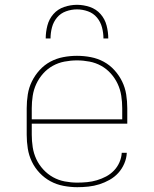

<svg xmlns="http://www.w3.org/2000/svg" viewBox="-20 -770 640 798"><path d="M301 8Q273 8 244 2.5Q215 -3 190 -16.5Q165 -30 145 -51Q125 -72 112.5 -98Q100 -124 95.5 -152.5Q91 -181 91 -210V-320Q91 -349 95.5 -377.5Q100 -406 112.5 -431.5Q125 -457 144.5 -478.5Q164 -500 189 -513.5Q214 -527 242.5 -532.5Q271 -538 300 -538Q329 -538 357.5 -532.5Q386 -527 411 -513.5Q436 -500 455.5 -478.5Q475 -457 487.5 -431.5Q500 -406 504.5 -377.5Q509 -349 509 -320V-256H112V-210Q112 -184 116 -158Q120 -132 131 -108.5Q142 -85 160 -65.5Q178 -46 200.5 -33.5Q223 -21 249 -16Q275 -11 301 -11Q322 -11 342.5 -13Q363 -15 383 -21Q403 -27 421 -36.5Q439 -46 453.5 -61Q468 -76 476.5 -95.5Q485 -115 486 -135H507Q506 -112 496.5 -90Q487 -68 471.5 -51Q456 -34 435.5 -22.5Q415 -11 393 -4Q371 3 347.5 5.5Q324 8 301 8ZM112 -274H488V-320Q488 -346 484 -372Q480 -398 469 -421.5Q458 -445 440.5 -464.5Q423 -484 400.5 -496.5Q378 -509 352 -514Q326 -519 300 -519Q274 -519 248 -514Q222 -509 199.5 -496.5Q177 -484 159.5 -464.5Q142 -445 131 -421.5Q120 -398 116 -372Q112 -346 112 -320ZM170 -610Q170 -637 177 -664Q184 -691 202 -711.5Q220 -732 246.5 -741Q273 -750 300 -750Q327 -750 353.5 -741Q380 -732 398 -711.5Q416 -691 423 -664Q430 -637 430 -610H410Q410 -633 404 -656Q398 -679 383 -697Q368 -715 345.5 -723Q323 -731 300 -731Q277 -731 254.5 -723Q232 -715 217 -697Q202 -679 196 -656Q190 -633 190 -610Z"/></svg>

Font: Iosevka Curly Thin Extended
Style: Regular
Weight: 100
Width: 7
Monospace: yes
Designer: Belleve Invis
Foundry: Belleve Invis
Version: Version 11.1.0; ttfautohint (v1.8.3)